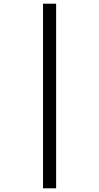

<svg xmlns="http://www.w3.org/2000/svg" viewBox="-20 -780 537 1040"><path d="M213 240H284V-760H213Z"/></svg>

Font: Noto Serif Myanmar Condensed Black
Style: Regular
Weight: 900
Width: 3
Designer: Ben Mitchell and the Monotype Design Team
Foundry: Monotype Imaging Inc.
Version: Version 2.106